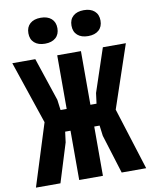

<svg xmlns="http://www.w3.org/2000/svg" viewBox="-109 -1132 968 1213"><g transform="rotate(-10 375.0 -526.0)"><path d="M494.1 -249.2 485.5 -316.2H441.7V-455.8H490.4L499.1 -522.8L591.7 -800H739.2L603.3 -397.6L728.6 0H571.4ZM146.7 -397.6 10.8 -800H158.3L250.9 -522.8L259.6 -455.8H308.3V-316.2H264.5L255.9 -249.2L178.6 0H21.4ZM298.9 -800H451.1V0H298.9ZM143.6 -968.7Q143.6 -1007.9 168.4 -1029.9Q193.2 -1051.8 236.8 -1051.8Q280.3 -1051.8 305.1 -1029.9Q329.9 -1007.9 329.9 -968.7Q329.9 -929.5 305.1 -907.5Q280.3 -885.5 236.8 -885.5Q193.2 -885.5 168.4 -907.5Q143.6 -929.5 143.6 -968.7ZM420.1 -968.7Q420.1 -1007.9 444.9 -1029.9Q469.7 -1051.8 513.2 -1051.8Q556.8 -1051.8 581.6 -1029.9Q606.4 -1007.9 606.4 -968.7Q606.4 -929.5 581.6 -907.5Q556.8 -885.5 513.2 -885.5Q469.7 -885.5 444.9 -907.5Q420.1 -929.5 420.1 -968.7Z"/></g></svg>

Font: Martian Mono VF sWd Rg
Style: Regular
Weight: 400
Width: 6
Monospace: yes
Designer: Roman Shamin
Foundry: Evil Martians
Version: Version 1.100